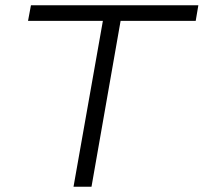

<svg xmlns="http://www.w3.org/2000/svg" viewBox="-20 -706 770 726"><path d="M258 0 369 -627H86L97 -686H730L720 -627H436L326 0Z"/></svg>

Font: Archivo SemiExpanded ExtraLight
Style: Italic
Weight: 250
Width: 6
Italic angle: -10°
Designer: Hector Gatti
Foundry: Omnibus-Type
Version: Version 2.001